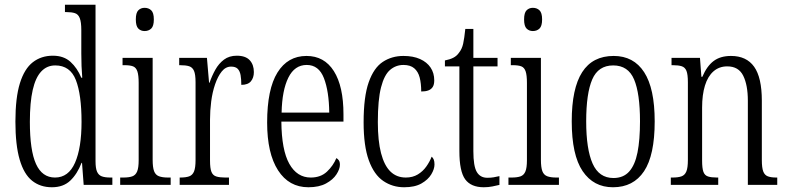

<svg xmlns="http://www.w3.org/2000/svg" viewBox="-20 -780 3322 810"><path d="M199 10Q150 10 115.5 -17.5Q81 -45 63 -106.5Q45 -168 45 -267Q45 -368 64 -429Q83 -490 118.5 -517.5Q154 -545 203 -545Q249 -545 277.5 -519Q306 -493 323 -452H327Q325 -475 324 -501Q323 -527 323 -554V-653Q323 -687 316.5 -703.5Q310 -720 296 -724.5Q282 -729 260 -729H254V-760H383V-100Q383 -70 389.5 -55.5Q396 -41 409.5 -36Q423 -31 446 -31H454V0H333L326 -93H324Q306 -46 276.5 -18Q247 10 199 10ZM212 -31Q269 -31 296.5 -93.5Q324 -156 324 -266Q324 -381 300 -442.5Q276 -504 213 -504Q178 -504 154 -478.5Q130 -453 118 -400.5Q106 -348 106 -266Q106 -145 132 -88Q158 -31 212 -31Z M487 0V-31H500Q524 -31 538 -36Q552 -41 558.5 -56.5Q565 -72 565 -104V-430Q565 -463 559.5 -479Q554 -495 541.5 -500Q529 -505 505 -505H497V-536H624V-106Q624 -74 630 -58Q636 -42 650.5 -36.5Q665 -31 689 -31H700V0ZM590 -649Q574 -649 563.5 -659.5Q553 -670 553 -698Q553 -726 563.5 -736.5Q574 -747 590 -747Q607 -747 618 -736.5Q629 -726 629 -698Q629 -670 618 -659.5Q607 -649 590 -649Z M738 0V-31H740Q764 -31 778 -36Q792 -41 798.5 -56.5Q805 -72 805 -105V-433Q805 -466 798.5 -481Q792 -496 778 -500.5Q764 -505 739 -505H736V-536H853L862 -431H864Q874 -460 888.5 -486Q903 -512 925 -528.5Q947 -545 979 -545Q1016 -545 1033.5 -526Q1051 -507 1051 -476Q1051 -452 1038.5 -437Q1026 -422 998 -422Q998 -446 995 -463Q992 -480 983 -489.5Q974 -499 955 -499Q932 -499 915.5 -478.5Q899 -458 887.5 -424.5Q876 -391 871 -352Q866 -313 866 -275V-103Q866 -70 872 -55Q878 -40 892.5 -35.5Q907 -31 930 -31H946V0Z M1281 10Q1199 10 1153 -61.5Q1107 -133 1107 -263Q1107 -404 1150.5 -474Q1194 -544 1273 -544Q1348 -544 1388.5 -480Q1429 -416 1429 -298V-267H1167Q1168 -147 1200.5 -89Q1233 -31 1291 -31Q1333 -31 1359.5 -56Q1386 -81 1399 -113Q1405 -110 1409.5 -103.5Q1414 -97 1414 -85Q1414 -67 1399.5 -44.5Q1385 -22 1355.5 -6Q1326 10 1281 10ZM1369 -305Q1368 -395 1346.5 -450.5Q1325 -506 1274 -506Q1223 -506 1196.5 -452.5Q1170 -399 1168 -305Z M1685 10Q1636 10 1597 -16.5Q1558 -43 1536 -103.5Q1514 -164 1514 -264Q1514 -372 1535.5 -433Q1557 -494 1595 -519Q1633 -544 1682 -544Q1723 -544 1752 -531Q1781 -518 1796.5 -495Q1812 -472 1812 -441Q1812 -423 1805.5 -413Q1799 -403 1787 -398.5Q1775 -394 1757 -394Q1757 -428 1750.5 -453Q1744 -478 1727.5 -492Q1711 -506 1682 -506Q1650 -506 1625.5 -485Q1601 -464 1587.5 -411.5Q1574 -359 1574 -265Q1574 -186 1587.5 -134Q1601 -82 1627 -56.5Q1653 -31 1692 -31Q1721 -31 1742.5 -44Q1764 -57 1778.5 -77.5Q1793 -98 1801 -119Q1807 -114 1810 -106.5Q1813 -99 1813 -86Q1813 -67 1799.5 -44.5Q1786 -22 1758 -6Q1730 10 1685 10Z M2021 10Q1967 10 1942.5 -23.5Q1918 -57 1918 -143V-500H1857V-525Q1878 -529 1892.5 -536.5Q1907 -544 1916 -557Q1929 -573 1934 -596Q1939 -619 1943 -658H1977V-536H2079V-500H1977V-142Q1977 -79 1991.5 -54.5Q2006 -30 2036 -30Q2051 -30 2062.5 -32Q2074 -34 2087 -37V0Q2075 3 2057.5 6.5Q2040 10 2021 10Z M2125 0V-31H2138Q2162 -31 2176 -36Q2190 -41 2196.5 -56.5Q2203 -72 2203 -104V-430Q2203 -463 2197.5 -479Q2192 -495 2179.5 -500Q2167 -505 2143 -505H2135V-536H2262V-106Q2262 -74 2268 -58Q2274 -42 2288.5 -36.5Q2303 -31 2327 -31H2338V0ZM2228 -649Q2212 -649 2201.5 -659.5Q2191 -670 2191 -698Q2191 -726 2201.5 -736.5Q2212 -747 2228 -747Q2245 -747 2256 -736.5Q2267 -726 2267 -698Q2267 -670 2256 -659.5Q2245 -649 2228 -649Z M2566 10Q2484 10 2438 -58Q2392 -126 2392 -268Q2392 -407 2436 -475.5Q2480 -544 2569 -544Q2653 -544 2697.5 -475.5Q2742 -407 2742 -268Q2742 -125 2697 -57.5Q2652 10 2566 10ZM2568 -29Q2610 -29 2634.5 -56.5Q2659 -84 2669.5 -137Q2680 -190 2680 -268Q2680 -386 2655 -445Q2630 -504 2567 -504Q2504 -504 2478.5 -445Q2453 -386 2453 -268Q2453 -151 2480 -90Q2507 -29 2568 -29Z M2810 0V-31H2817Q2841 -31 2855 -36Q2869 -41 2875.5 -56.5Q2882 -72 2882 -105V-433Q2882 -466 2876 -481Q2870 -496 2856 -500.5Q2842 -505 2818 -505H2813V-536H2933L2939 -456H2943Q2962 -501 2990.5 -522.5Q3019 -544 3064 -544Q3129 -544 3161.5 -498.5Q3194 -453 3194 -355V-105Q3194 -72 3200 -56.5Q3206 -41 3219.5 -36Q3233 -31 3255 -31H3259V0H3135V-355Q3135 -421 3115.5 -460.5Q3096 -500 3048 -500Q3014 -500 2990 -479Q2966 -458 2954 -419Q2942 -380 2942 -326V-103Q2942 -70 2947.5 -55Q2953 -40 2967 -35.5Q2981 -31 3004 -31H3010V0Z"/></svg>

Font: Noto Serif Khmer ExtraCondensed Light
Style: Regular
Weight: 300
Width: 2
Designer: Danh Hong and the Monotype Design Team
Foundry: Monotype Imaging Inc.
Version: Version 2.004